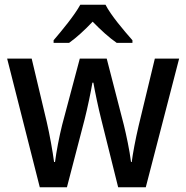

<svg xmlns="http://www.w3.org/2000/svg" viewBox="-20 -786 781 806"><path d="M423 -766H317C293 -722 241 -659 205 -617V-606H270C301 -628 336 -660 369 -695C403 -660 438 -628 470 -606H536V-617C500 -658 446 -721 423 -766ZM405 -285 476 0H592L732 -540H630L562 -258C549 -203 537 -139 533 -106H530C524 -155 510 -220 500 -261L428 -540H315L241 -262C229 -215 216 -146 211 -106H207C201 -151 189 -219 176 -275L113 -540H10L147 0H261L335 -284C347 -331 362 -403 368 -439H372C378 -404 393 -332 405 -285Z"/></svg>

Font: Noto Sans Arabic SemCond Med
Style: Regular
Weight: 500
Width: 4
Designer: Monotype Design Team, Nadine Chahine, Nizar Qandah and Khaled Hosny
Foundry: Monotype Imaging Inc.
Version: Version 2.012